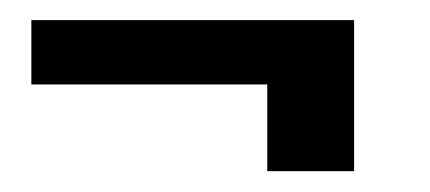

<svg xmlns="http://www.w3.org/2000/svg" viewBox="-20 -382 421 188"><path d="M10.7 -362.3H326.7V-214.4H241.7V-299.3H10.7Z"/></svg>

Font: Fibel Vienna LRS
Style: Regular
Weight: 400
Designer: Peter Wiegel
Foundry: Peter Wioegel
Version: Version 000.000